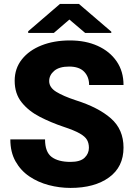

<svg xmlns="http://www.w3.org/2000/svg" viewBox="-20 -921 666 951"><path d="M420.4 -189Q420.4 -211.4 411.1 -228Q401.9 -244.6 375 -260Q348.1 -275.4 294.9 -293Q232.4 -314 177 -342.5Q121.6 -371.1 87.2 -414.1Q52.7 -457 52.7 -521Q52.7 -582 88.4 -627Q124 -671.9 185.8 -696.3Q247.6 -720.7 326.2 -720.7Q404.3 -720.7 464.1 -693.6Q523.9 -666.5 557.9 -616.9Q591.8 -567.4 591.8 -500H421.4Q421.4 -540.5 396.7 -565.9Q372.1 -591.3 322.3 -591.3Q273.4 -591.3 248.5 -570.1Q223.6 -548.8 223.6 -519.5Q223.6 -487.8 258.5 -466.3Q293.5 -444.8 354 -424.8Q467.3 -389.2 529.5 -334.5Q591.8 -279.8 591.8 -189.9Q591.8 -94.2 520 -42.2Q448.2 9.8 329.1 9.8Q274.4 9.8 221.4 -4.2Q168.5 -18.1 125.5 -47.1Q82.5 -76.2 56.9 -121.8Q31.2 -167.5 31.2 -230.5H203.1Q203.1 -168 235.8 -143.6Q268.6 -119.1 329.1 -119.1Q377.9 -119.1 399.2 -139.9Q420.4 -160.6 420.4 -189ZM371.1 -901.4 531.2 -764.2V-757.8H401.9L323.7 -824.2L246.6 -757.8H119.6V-766.1L276.9 -901.4Z"/></svg>

Font: Vazirmatn RD UI FD Black
Style: Regular
Weight: 900
Designer: Saber Rastikerdar
Foundry: Saber Rastikerdar
Version: Version 33.003